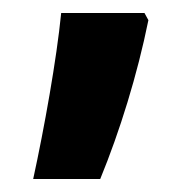

<svg xmlns="http://www.w3.org/2000/svg" viewBox="-20 -143 297 295"><path d="M202 -123H74C67 -52 48 54 31 132H134C164 59 191 -28 208 -112Z"/></svg>

Font: Noto Sans Display SemiCondensed
Style: Bold
Weight: 700
Width: 4
Designer: Monotype Design Team
Foundry: Monotype Imaging Inc.
Version: Version 1.900